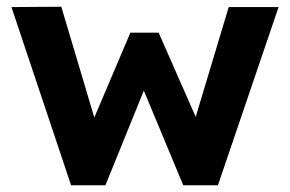

<svg xmlns="http://www.w3.org/2000/svg" viewBox="-20 -550 861 570"><path d="M191 0 14 -529 162 -530 260 -201 367 -453H451L561 -203L659 -529H807L627 0H524L407 -281L293 0Z"/></svg>

Font: Our Lexend SemiBold
Style: Regular
Weight: 600
Designer: Bonnie Shaver-Troup, Thomas Jockin
Foundry: Lexend
Version: Version 1.007